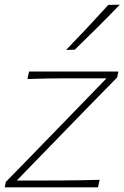

<svg xmlns="http://www.w3.org/2000/svg" viewBox="-28 -799 531 819"><path d="M-8 0 -3 -23Q56.5 -84 112.5 -141.5Q168.5 -199 217 -249L426.5 -465H330Q300.5 -465 259.5 -465Q218.5 -465 174 -464.2Q129.5 -463.5 89 -462L96 -494H477L472 -469Q445.5 -442 409.8 -405.5Q374 -369 335.8 -329.8Q297.5 -290.5 263 -255L43.5 -29H162Q192 -29 232.8 -29.2Q273.5 -29.5 316.5 -30.2Q359.5 -31 397 -32L390 0ZM254 -586Q347 -682 434 -778L483 -779Q436.5 -730.5 388.5 -682.8Q340.5 -635 291 -587Z"/></svg>

Font: Commissioner Flair Thin
Style: Italic
Weight: 100
Italic angle: -12°
Designer: Kostas Bartsokas
Foundry: Kostas Bartsokas
Version: Version 1.000; ttfautohint (v1.8.3)